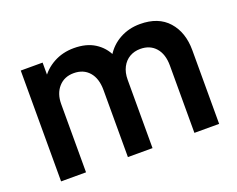

<svg xmlns="http://www.w3.org/2000/svg" viewBox="-93 -717 1086 879"><g transform="rotate(-20 449.5 -277.0)"><path d="M718.5 0V-328Q718.5 -383.5 691 -414.8Q663.5 -446 616.5 -446Q587.5 -446 564.5 -432.8Q541.5 -419.5 528 -393.8Q514.5 -368 514.5 -332.5L461 -364Q460.5 -420 486.2 -462.8Q512 -505.5 556 -529.5Q600 -553.5 654 -553.5Q743.5 -553.5 791.2 -499.8Q839 -446 839 -358.5V0ZM69 0V-540H175.5V-372.5H190.5V0ZM394.5 0V-326.5Q394.5 -383 367 -414.5Q339.5 -446 292 -446Q246 -446 218.2 -414.5Q190.5 -383 190.5 -332.5L136.5 -368.5Q136.5 -421 162.5 -463Q188.5 -505 232.8 -529.2Q277 -553.5 332 -553.5Q392.5 -553.5 433.2 -527.8Q474 -502 494.2 -457.8Q514.5 -413.5 514.5 -358V0Z"/></g></svg>

Font: Manrope ExtraLight
Style: Bold
Weight: 700
Version: Version 4.504